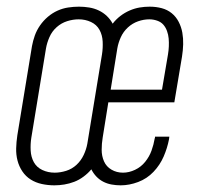

<svg xmlns="http://www.w3.org/2000/svg" viewBox="-20 -548 640 576"><path d="M143 8Q124 8 105.5 4Q87 0 72 -9.5Q57 -19 47 -34Q37 -49 32.5 -66.5Q28 -84 28.5 -103Q29 -122 32 -142L76 -410Q79 -426 84.5 -441.5Q90 -457 100 -471.5Q110 -486 123.5 -497.5Q137 -509 152.5 -516Q168 -523 184.5 -525.5Q201 -528 217 -528Q232 -528 247.5 -525.5Q263 -523 276.5 -516.5Q290 -510 300.5 -500Q311 -490 318 -477Q328 -490 341 -500Q354 -510 369 -516.5Q384 -523 399 -525.5Q414 -528 429 -528Q448 -528 465 -523.5Q482 -519 495 -508.5Q508 -498 516 -482.5Q524 -467 527 -450Q530 -433 529.5 -415Q529 -397 526 -378L503 -241H305L288 -135Q285 -117 285 -98.5Q285 -80 292 -64Q299 -48 314.5 -39Q330 -30 349 -30Q367 -30 385 -38.5Q403 -47 415.5 -62.5Q428 -78 434.5 -96Q441 -114 444 -132Q445 -134 445 -135.5Q445 -137 445 -138H488Q488 -136 487.5 -134Q487 -132 487 -130Q482 -104 471 -78.5Q460 -53 440.5 -32.5Q421 -12 394.5 -2Q368 8 342 8Q328 8 314.5 5.5Q301 3 289.5 -3Q278 -9 269 -18.5Q260 -28 254 -40Q244 -28 230.5 -18Q217 -8 202.5 -2.5Q188 3 173 5.5Q158 8 143 8ZM312 -279H466L484 -385Q486 -397 486.5 -409Q487 -421 486 -432.5Q485 -444 481 -455Q477 -466 470 -474Q463 -482 451.5 -486Q440 -490 428 -490Q411 -490 394 -484Q377 -478 363.5 -465.5Q350 -453 342.5 -436.5Q335 -420 332 -403ZM144 -30Q161 -30 178.5 -35.5Q196 -41 209.5 -53.5Q223 -66 231 -83Q239 -100 242 -117L286 -385Q289 -404 288 -423.5Q287 -443 278.5 -458.5Q270 -474 253 -482Q236 -490 216 -490Q199 -490 181.5 -484.5Q164 -479 150 -466.5Q136 -454 128.5 -437Q121 -420 118 -403L74 -135Q71 -116 72 -96.5Q73 -77 81.5 -61.5Q90 -46 107 -38Q124 -30 144 -30Z"/></svg>

Font: Iosevka SS04 XLt Ex Obl
Style: Regular
Weight: 200
Width: 7
Italic angle: -9°
Monospace: yes
Designer: Belleve Invis
Foundry: Belleve Invis
Version: Version 19.0.0; ttfautohint (v1.8.4)